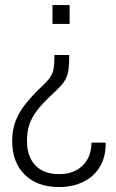

<svg xmlns="http://www.w3.org/2000/svg" viewBox="-20 -549 461 761"><path d="M254.4 -331.1Q254.4 -299.3 252.2 -278.6Q250 -257.8 243.4 -242.4Q236.8 -227.1 223.6 -211.7Q210.5 -196.3 187.5 -175.8Q150.4 -141.1 128.4 -113.1Q106.5 -85 96.7 -56.2Q86.9 -27.4 86.9 9.2Q86.9 71.7 120.1 106.4Q153.3 141.1 214.4 141.1Q272.5 141.1 307.1 107.6Q341.8 74.2 342.8 16.1H397.5L398.9 19Q399.4 72.7 376 111.8Q352.5 150.8 310.6 171.6Q268.6 192.3 214.4 192.3Q127 192.3 77.7 143Q28.3 93.7 28.3 10.2Q28.3 -34.2 42 -69.9Q55.7 -105.5 83.3 -139.7Q110.9 -173.8 152.8 -213.4Q171.9 -231.5 181.2 -246.6Q190.4 -261.7 193.1 -280.8Q195.8 -299.8 195.8 -331.1ZM255.9 -528.8V-454.1H188V-528.8Z"/></svg>

Font: Roboto Slab LO Light
Style: Regular
Weight: 300
Designer: Google
Version: Version 2.000